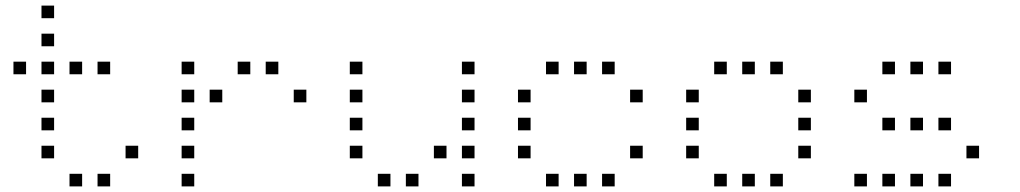

<svg xmlns="http://www.w3.org/2000/svg" viewBox="-20 -693 3640 685"><path d="M129 -673Q128 -673 128 -673Q128 -673 128 -672V-629Q128 -628 128 -628Q128 -628 129 -628H172Q173 -628 173 -628Q173 -628 173 -629V-672Q173 -673 173 -673Q173 -673 172 -673ZM129 -573Q128 -573 128 -573Q128 -573 128 -572V-529Q128 -528 128 -528Q128 -528 129 -528H172Q173 -528 173 -528Q173 -528 173 -529V-572Q173 -573 173 -573Q173 -573 172 -573ZM29 -473Q28 -473 28 -473Q28 -473 28 -472V-429Q28 -428 28 -428Q28 -428 29 -428H72Q73 -428 73 -428Q73 -428 73 -429V-472Q73 -473 73 -473Q73 -473 72 -473ZM129 -473Q128 -473 128 -473Q128 -473 128 -472V-429Q128 -428 128 -428Q128 -428 129 -428H172Q173 -428 173 -428Q173 -428 173 -429V-472Q173 -473 173 -473Q173 -473 172 -473ZM229 -473Q228 -473 228 -473Q228 -473 228 -472V-429Q228 -428 228 -428Q228 -428 229 -428H272Q273 -428 273 -428Q273 -428 273 -429V-472Q273 -473 273 -473Q273 -473 272 -473ZM329 -473Q328 -473 328 -473Q328 -473 328 -472V-429Q328 -428 328 -428Q328 -428 329 -428H372Q373 -428 373 -428Q373 -428 373 -429V-472Q373 -473 373 -473Q373 -473 372 -473ZM129 -373Q128 -373 128 -373Q128 -373 128 -372V-329Q128 -328 128 -328Q128 -328 129 -328H172Q173 -328 173 -328Q173 -328 173 -329V-372Q173 -373 173 -373Q173 -373 172 -373ZM129 -273Q128 -273 128 -273Q128 -273 128 -272V-229Q128 -228 128 -228Q128 -228 129 -228H172Q173 -228 173 -228Q173 -228 173 -229V-272Q173 -273 173 -273Q173 -273 172 -273ZM129 -173Q128 -173 128 -173Q128 -173 128 -172V-129Q128 -128 128 -128Q128 -128 129 -128H172Q173 -128 173 -128Q173 -128 173 -129V-172Q173 -173 173 -173Q173 -173 172 -173ZM429 -173Q428 -173 428 -173Q428 -173 428 -172V-129Q428 -128 428 -128Q428 -128 429 -128H472Q473 -128 473 -128Q473 -128 473 -129V-172Q473 -173 473 -173Q473 -173 472 -173ZM229 -73Q228 -73 228 -73Q228 -73 228 -72V-29Q228 -28 228 -28Q228 -28 229 -28H272Q273 -28 273 -28Q273 -28 273 -29V-72Q273 -73 273 -73Q273 -73 272 -73ZM329 -73Q328 -73 328 -73Q328 -73 328 -72V-29Q328 -28 328 -28Q328 -28 329 -28H372Q373 -28 373 -28Q373 -28 373 -29V-72Q373 -73 373 -73Q373 -73 372 -73Z M629 -473Q628 -473 628 -473Q628 -473 628 -472V-429Q628 -428 628 -428Q628 -428 629 -428H672Q673 -428 673 -428Q673 -428 673 -429V-472Q673 -473 673 -473Q673 -473 672 -473ZM829 -473Q828 -473 828 -473Q828 -473 828 -472V-429Q828 -428 828 -428Q828 -428 829 -428H872Q873 -428 873 -428Q873 -428 873 -429V-472Q873 -473 873 -473Q873 -473 872 -473ZM929 -473Q928 -473 928 -473Q928 -473 928 -472V-429Q928 -428 928 -428Q928 -428 929 -428H972Q973 -428 973 -428Q973 -428 973 -429V-472Q973 -473 973 -473Q973 -473 972 -473ZM629 -373Q628 -373 628 -373Q628 -373 628 -372V-329Q628 -328 628 -328Q628 -328 629 -328H672Q673 -328 673 -328Q673 -328 673 -329V-372Q673 -373 673 -373Q673 -373 672 -373ZM729 -373Q728 -373 728 -373Q728 -373 728 -372V-329Q728 -328 728 -328Q728 -328 729 -328H772Q773 -328 773 -328Q773 -328 773 -329V-372Q773 -373 773 -373Q773 -373 772 -373ZM1029 -373Q1028 -373 1028 -373Q1028 -373 1028 -372V-329Q1028 -328 1028 -328Q1028 -328 1029 -328H1072Q1073 -328 1073 -328Q1073 -328 1073 -329V-372Q1073 -373 1073 -373Q1073 -373 1072 -373ZM629 -273Q628 -273 628 -273Q628 -273 628 -272V-229Q628 -228 628 -228Q628 -228 629 -228H672Q673 -228 673 -228Q673 -228 673 -229V-272Q673 -273 673 -273Q673 -273 672 -273ZM629 -173Q628 -173 628 -173Q628 -173 628 -172V-129Q628 -128 628 -128Q628 -128 629 -128H672Q673 -128 673 -128Q673 -128 673 -129V-172Q673 -173 673 -173Q673 -173 672 -173ZM629 -73Q628 -73 628 -73Q628 -73 628 -72V-29Q628 -28 628 -28Q628 -28 629 -28H672Q673 -28 673 -28Q673 -28 673 -29V-72Q673 -73 673 -73Q673 -73 672 -73Z M1229 -473Q1228 -473 1228 -473Q1228 -473 1228 -472V-429Q1228 -428 1228 -428Q1228 -428 1229 -428H1272Q1273 -428 1273 -428Q1273 -428 1273 -429V-472Q1273 -473 1273 -473Q1273 -473 1272 -473ZM1629 -473Q1628 -473 1628 -473Q1628 -473 1628 -472V-429Q1628 -428 1628 -428Q1628 -428 1629 -428H1672Q1673 -428 1673 -428Q1673 -428 1673 -429V-472Q1673 -473 1673 -473Q1673 -473 1672 -473ZM1229 -373Q1228 -373 1228 -373Q1228 -373 1228 -372V-329Q1228 -328 1228 -328Q1228 -328 1229 -328H1272Q1273 -328 1273 -328Q1273 -328 1273 -329V-372Q1273 -373 1273 -373Q1273 -373 1272 -373ZM1629 -373Q1628 -373 1628 -373Q1628 -373 1628 -372V-329Q1628 -328 1628 -328Q1628 -328 1629 -328H1672Q1673 -328 1673 -328Q1673 -328 1673 -329V-372Q1673 -373 1673 -373Q1673 -373 1672 -373ZM1229 -273Q1228 -273 1228 -273Q1228 -273 1228 -272V-229Q1228 -228 1228 -228Q1228 -228 1229 -228H1272Q1273 -228 1273 -228Q1273 -228 1273 -229V-272Q1273 -273 1273 -273Q1273 -273 1272 -273ZM1629 -273Q1628 -273 1628 -273Q1628 -273 1628 -272V-229Q1628 -228 1628 -228Q1628 -228 1629 -228H1672Q1673 -228 1673 -228Q1673 -228 1673 -229V-272Q1673 -273 1673 -273Q1673 -273 1672 -273ZM1229 -173Q1228 -173 1228 -173Q1228 -173 1228 -172V-129Q1228 -128 1228 -128Q1228 -128 1229 -128H1272Q1273 -128 1273 -128Q1273 -128 1273 -129V-172Q1273 -173 1273 -173Q1273 -173 1272 -173ZM1529 -173Q1528 -173 1528 -173Q1528 -173 1528 -172V-129Q1528 -128 1528 -128Q1528 -128 1529 -128H1572Q1573 -128 1573 -128Q1573 -128 1573 -129V-172Q1573 -173 1573 -173Q1573 -173 1572 -173ZM1629 -173Q1628 -173 1628 -173Q1628 -173 1628 -172V-129Q1628 -128 1628 -128Q1628 -128 1629 -128H1672Q1673 -128 1673 -128Q1673 -128 1673 -129V-172Q1673 -173 1673 -173Q1673 -173 1672 -173ZM1329 -73Q1328 -73 1328 -73Q1328 -73 1328 -72V-29Q1328 -28 1328 -28Q1328 -28 1329 -28H1372Q1373 -28 1373 -28Q1373 -28 1373 -29V-72Q1373 -73 1373 -73Q1373 -73 1372 -73ZM1429 -73Q1428 -73 1428 -73Q1428 -73 1428 -72V-29Q1428 -28 1428 -28Q1428 -28 1429 -28H1472Q1473 -28 1473 -28Q1473 -28 1473 -29V-72Q1473 -73 1473 -73Q1473 -73 1472 -73ZM1629 -73Q1628 -73 1628 -73Q1628 -73 1628 -72V-29Q1628 -28 1628 -28Q1628 -28 1629 -28H1672Q1673 -28 1673 -28Q1673 -28 1673 -29V-72Q1673 -73 1673 -73Q1673 -73 1672 -73Z M1929 -473Q1928 -473 1928 -473Q1928 -473 1928 -472V-429Q1928 -428 1928 -428Q1928 -428 1929 -428H1972Q1973 -428 1973 -428Q1973 -428 1973 -429V-472Q1973 -473 1973 -473Q1973 -473 1972 -473ZM2029 -473Q2028 -473 2028 -473Q2028 -473 2028 -472V-429Q2028 -428 2028 -428Q2028 -428 2029 -428H2072Q2073 -428 2073 -428Q2073 -428 2073 -429V-472Q2073 -473 2073 -473Q2073 -473 2072 -473ZM2129 -473Q2128 -473 2128 -473Q2128 -473 2128 -472V-429Q2128 -428 2128 -428Q2128 -428 2129 -428H2172Q2173 -428 2173 -428Q2173 -428 2173 -429V-472Q2173 -473 2173 -473Q2173 -473 2172 -473ZM1829 -373Q1828 -373 1828 -373Q1828 -373 1828 -372V-329Q1828 -328 1828 -328Q1828 -328 1829 -328H1872Q1873 -328 1873 -328Q1873 -328 1873 -329V-372Q1873 -373 1873 -373Q1873 -373 1872 -373ZM2229 -373Q2228 -373 2228 -373Q2228 -373 2228 -372V-329Q2228 -328 2228 -328Q2228 -328 2229 -328H2272Q2273 -328 2273 -328Q2273 -328 2273 -329V-372Q2273 -373 2273 -373Q2273 -373 2272 -373ZM1829 -273Q1828 -273 1828 -273Q1828 -273 1828 -272V-229Q1828 -228 1828 -228Q1828 -228 1829 -228H1872Q1873 -228 1873 -228Q1873 -228 1873 -229V-272Q1873 -273 1873 -273Q1873 -273 1872 -273ZM1829 -173Q1828 -173 1828 -173Q1828 -173 1828 -172V-129Q1828 -128 1828 -128Q1828 -128 1829 -128H1872Q1873 -128 1873 -128Q1873 -128 1873 -129V-172Q1873 -173 1873 -173Q1873 -173 1872 -173ZM2229 -173Q2228 -173 2228 -173Q2228 -173 2228 -172V-129Q2228 -128 2228 -128Q2228 -128 2229 -128H2272Q2273 -128 2273 -128Q2273 -128 2273 -129V-172Q2273 -173 2273 -173Q2273 -173 2272 -173ZM1929 -73Q1928 -73 1928 -73Q1928 -73 1928 -72V-29Q1928 -28 1928 -28Q1928 -28 1929 -28H1972Q1973 -28 1973 -28Q1973 -28 1973 -29V-72Q1973 -73 1973 -73Q1973 -73 1972 -73ZM2029 -73Q2028 -73 2028 -73Q2028 -73 2028 -72V-29Q2028 -28 2028 -28Q2028 -28 2029 -28H2072Q2073 -28 2073 -28Q2073 -28 2073 -29V-72Q2073 -73 2073 -73Q2073 -73 2072 -73ZM2129 -73Q2128 -73 2128 -73Q2128 -73 2128 -72V-29Q2128 -28 2128 -28Q2128 -28 2129 -28H2172Q2173 -28 2173 -28Q2173 -28 2173 -29V-72Q2173 -73 2173 -73Q2173 -73 2172 -73Z M2529 -473Q2528 -473 2528 -473Q2528 -473 2528 -472V-429Q2528 -428 2528 -428Q2528 -428 2529 -428H2572Q2573 -428 2573 -428Q2573 -428 2573 -429V-472Q2573 -473 2573 -473Q2573 -473 2572 -473ZM2629 -473Q2628 -473 2628 -473Q2628 -473 2628 -472V-429Q2628 -428 2628 -428Q2628 -428 2629 -428H2672Q2673 -428 2673 -428Q2673 -428 2673 -429V-472Q2673 -473 2673 -473Q2673 -473 2672 -473ZM2729 -473Q2728 -473 2728 -473Q2728 -473 2728 -472V-429Q2728 -428 2728 -428Q2728 -428 2729 -428H2772Q2773 -428 2773 -428Q2773 -428 2773 -429V-472Q2773 -473 2773 -473Q2773 -473 2772 -473ZM2429 -373Q2428 -373 2428 -373Q2428 -373 2428 -372V-329Q2428 -328 2428 -328Q2428 -328 2429 -328H2472Q2473 -328 2473 -328Q2473 -328 2473 -329V-372Q2473 -373 2473 -373Q2473 -373 2472 -373ZM2829 -373Q2828 -373 2828 -373Q2828 -373 2828 -372V-329Q2828 -328 2828 -328Q2828 -328 2829 -328H2872Q2873 -328 2873 -328Q2873 -328 2873 -329V-372Q2873 -373 2873 -373Q2873 -373 2872 -373ZM2429 -273Q2428 -273 2428 -273Q2428 -273 2428 -272V-229Q2428 -228 2428 -228Q2428 -228 2429 -228H2472Q2473 -228 2473 -228Q2473 -228 2473 -229V-272Q2473 -273 2473 -273Q2473 -273 2472 -273ZM2829 -273Q2828 -273 2828 -273Q2828 -273 2828 -272V-229Q2828 -228 2828 -228Q2828 -228 2829 -228H2872Q2873 -228 2873 -228Q2873 -228 2873 -229V-272Q2873 -273 2873 -273Q2873 -273 2872 -273ZM2429 -173Q2428 -173 2428 -173Q2428 -173 2428 -172V-129Q2428 -128 2428 -128Q2428 -128 2429 -128H2472Q2473 -128 2473 -128Q2473 -128 2473 -129V-172Q2473 -173 2473 -173Q2473 -173 2472 -173ZM2829 -173Q2828 -173 2828 -173Q2828 -173 2828 -172V-129Q2828 -128 2828 -128Q2828 -128 2829 -128H2872Q2873 -128 2873 -128Q2873 -128 2873 -129V-172Q2873 -173 2873 -173Q2873 -173 2872 -173ZM2529 -73Q2528 -73 2528 -73Q2528 -73 2528 -72V-29Q2528 -28 2528 -28Q2528 -28 2529 -28H2572Q2573 -28 2573 -28Q2573 -28 2573 -29V-72Q2573 -73 2573 -73Q2573 -73 2572 -73ZM2629 -73Q2628 -73 2628 -73Q2628 -73 2628 -72V-29Q2628 -28 2628 -28Q2628 -28 2629 -28H2672Q2673 -28 2673 -28Q2673 -28 2673 -29V-72Q2673 -73 2673 -73Q2673 -73 2672 -73ZM2729 -73Q2728 -73 2728 -73Q2728 -73 2728 -72V-29Q2728 -28 2728 -28Q2728 -28 2729 -28H2772Q2773 -28 2773 -28Q2773 -28 2773 -29V-72Q2773 -73 2773 -73Q2773 -73 2772 -73Z M3129 -473Q3128 -473 3128 -473Q3128 -473 3128 -472V-429Q3128 -428 3128 -428Q3128 -428 3129 -428H3172Q3173 -428 3173 -428Q3173 -428 3173 -429V-472Q3173 -473 3173 -473Q3173 -473 3172 -473ZM3229 -473Q3228 -473 3228 -473Q3228 -473 3228 -472V-429Q3228 -428 3228 -428Q3228 -428 3229 -428H3272Q3273 -428 3273 -428Q3273 -428 3273 -429V-472Q3273 -473 3273 -473Q3273 -473 3272 -473ZM3329 -473Q3328 -473 3328 -473Q3328 -473 3328 -472V-429Q3328 -428 3328 -428Q3328 -428 3329 -428H3372Q3373 -428 3373 -428Q3373 -428 3373 -429V-472Q3373 -473 3373 -473Q3373 -473 3372 -473ZM3029 -373Q3028 -373 3028 -373Q3028 -373 3028 -372V-329Q3028 -328 3028 -328Q3028 -328 3029 -328H3072Q3073 -328 3073 -328Q3073 -328 3073 -329V-372Q3073 -373 3073 -373Q3073 -373 3072 -373ZM3129 -273Q3128 -273 3128 -273Q3128 -273 3128 -272V-229Q3128 -228 3128 -228Q3128 -228 3129 -228H3172Q3173 -228 3173 -228Q3173 -228 3173 -229V-272Q3173 -273 3173 -273Q3173 -273 3172 -273ZM3229 -273Q3228 -273 3228 -273Q3228 -273 3228 -272V-229Q3228 -228 3228 -228Q3228 -228 3229 -228H3272Q3273 -228 3273 -228Q3273 -228 3273 -229V-272Q3273 -273 3273 -273Q3273 -273 3272 -273ZM3329 -273Q3328 -273 3328 -273Q3328 -273 3328 -272V-229Q3328 -228 3328 -228Q3328 -228 3329 -228H3372Q3373 -228 3373 -228Q3373 -228 3373 -229V-272Q3373 -273 3373 -273Q3373 -273 3372 -273ZM3429 -173Q3428 -173 3428 -173Q3428 -173 3428 -172V-129Q3428 -128 3428 -128Q3428 -128 3429 -128H3472Q3473 -128 3473 -128Q3473 -128 3473 -129V-172Q3473 -173 3473 -173Q3473 -173 3472 -173ZM3029 -73Q3028 -73 3028 -73Q3028 -73 3028 -72V-29Q3028 -28 3028 -28Q3028 -28 3029 -28H3072Q3073 -28 3073 -28Q3073 -28 3073 -29V-72Q3073 -73 3073 -73Q3073 -73 3072 -73ZM3129 -73Q3128 -73 3128 -73Q3128 -73 3128 -72V-29Q3128 -28 3128 -28Q3128 -28 3129 -28H3172Q3173 -28 3173 -28Q3173 -28 3173 -29V-72Q3173 -73 3173 -73Q3173 -73 3172 -73ZM3229 -73Q3228 -73 3228 -73Q3228 -73 3228 -72V-29Q3228 -28 3228 -28Q3228 -28 3229 -28H3272Q3273 -28 3273 -28Q3273 -28 3273 -29V-72Q3273 -73 3273 -73Q3273 -73 3272 -73ZM3329 -73Q3328 -73 3328 -73Q3328 -73 3328 -72V-29Q3328 -28 3328 -28Q3328 -28 3329 -28H3372Q3373 -28 3373 -28Q3373 -28 3373 -29V-72Q3373 -73 3373 -73Q3373 -73 3372 -73Z"/></svg>

Font: Doto Light
Style: Regular
Weight: 300
Monospace: yes
Version: Version 1.000